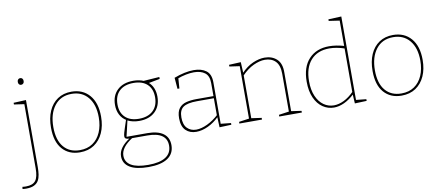

<svg xmlns="http://www.w3.org/2000/svg" viewBox="-104 -1101 3858 1674"><g transform="rotate(-10 1825.0 -264.5)"><path d="M10 236Q4 236 -4.5 235.5Q-13 235 -22 234L-20 215Q-11 216 -3 216.5Q5 217 12 217Q72 217 97 185Q122 153 122 77V-499L129 -491L32 -505V-520L142 -525V68Q142 104 137.5 134.5Q133 165 120 187.5Q107 210 80.5 223Q54 236 10 236ZM124 -663Q113 -663 106 -671Q99 -679 99 -692Q99 -706 106.5 -714Q114 -722 125 -722Q137 -722 144 -714Q151 -706 151 -692Q151 -678 143 -670.5Q135 -663 124 -663Z M544 -528Q644 -528 703 -460Q762 -392 762 -270Q762 -188 734 -126Q706 -64 654 -29Q602 6 528 6Q430 6 372.5 -59.5Q315 -125 315 -249Q315 -334 342.5 -396.5Q370 -459 421.5 -493.5Q473 -528 544 -528ZM542 -509Q445 -509 390.5 -438.5Q336 -368 336 -251Q336 -136 387.5 -74.5Q439 -13 530 -13Q597 -13 644 -45Q691 -77 716 -134.5Q741 -192 741 -267Q741 -380 687.5 -444.5Q634 -509 542 -509Z M1095 236Q985 236 929 201.5Q873 167 873 103Q873 63 899.5 27Q926 -9 975 -40L978 -37Q953 -37 942 -43Q931 -49 931 -63Q931 -70 932 -76.5Q933 -83 936.5 -96Q940 -109 948.5 -135Q957 -161 972 -206L975 -201Q938 -223 918.5 -260.5Q899 -298 899 -347Q899 -431 951 -479.5Q1003 -528 1092 -528Q1146 -528 1187 -509L1176 -511L1322 -521V-504L1217 -484L1221 -488Q1248 -465 1262 -431.5Q1276 -398 1276 -356Q1276 -272 1224.5 -223Q1173 -174 1084 -174Q1024 -174 979 -198L984 -203L948 -49L943 -57H1134Q1226 -57 1274.5 -21.5Q1323 14 1323 82Q1323 157 1264.5 196.5Q1206 236 1095 236ZM1095 217Q1197 217 1249.5 183Q1302 149 1302 82Q1302 23 1259 -7Q1216 -37 1130 -37H987L1000 -40Q894 27 894 101Q894 158 944.5 187.5Q995 217 1095 217ZM1085 -193Q1165 -193 1210 -235.5Q1255 -278 1255 -354Q1255 -428 1212 -468.5Q1169 -509 1090 -509Q1010 -509 965.5 -467Q921 -425 921 -348Q921 -275 964 -234Q1007 -193 1085 -193Z M1778 -19 1771 -27 1868 -17V-2L1763 2L1759 -94L1763 -91Q1717 -45 1662.5 -19.5Q1608 6 1557 6Q1500 6 1464.5 -29Q1429 -64 1429 -136Q1429 -195 1453 -225Q1477 -255 1517.5 -265Q1558 -275 1607 -275H1765L1758 -268V-391Q1758 -454 1722 -481.5Q1686 -509 1626 -509Q1593 -509 1555 -501.5Q1517 -494 1477 -479L1484 -490L1477 -392H1460L1452 -491Q1499 -509 1543.5 -518.5Q1588 -528 1627 -528Q1695 -528 1736.5 -497Q1778 -466 1778 -394ZM1450 -140Q1450 -75 1481 -44Q1512 -13 1560 -13Q1605 -13 1659 -38.5Q1713 -64 1763 -110L1758 -99V-263L1765 -256H1609Q1524 -256 1487 -230.5Q1450 -205 1450 -140Z M1939 0V-15L2036 -29L2029 -21V-499L2036 -491L1939 -505V-520L2044 -525L2049 -424L2045 -427Q2095 -480 2150 -504Q2205 -528 2254 -528Q2320 -528 2362 -489Q2404 -450 2402 -368V-21L2395 -29L2492 -15V0H2292V-15L2389 -29L2382 -21V-363Q2382 -438 2347 -473.5Q2312 -509 2253 -509Q2207 -509 2152 -483.5Q2097 -458 2045 -403L2049 -414V-21L2042 -29L2139 -15V0Z M2777 6Q2723 6 2678 -24.5Q2633 -55 2606.5 -114Q2580 -173 2580 -256Q2580 -387 2646.5 -457.5Q2713 -528 2825 -528Q2857 -528 2891.5 -522.5Q2926 -517 2963 -506L2956 -502V-739L2963 -731L2861 -746V-760L2976 -765V-19L2969 -27L3066 -17V-2L2961 2L2956 -83L2960 -80Q2914 -37 2867.5 -15.5Q2821 6 2777 6ZM2779 -13Q2822 -13 2868.5 -35.5Q2915 -58 2960 -104L2956 -92V-491L2961 -484Q2887 -509 2824 -509Q2719 -509 2660 -443Q2601 -377 2601 -257Q2601 -180 2625 -125Q2649 -70 2689.5 -41.5Q2730 -13 2779 -13Z M3391 -528Q3491 -528 3550 -460Q3609 -392 3609 -270Q3609 -188 3581 -126Q3553 -64 3501 -29Q3449 6 3375 6Q3277 6 3219.5 -59.5Q3162 -125 3162 -249Q3162 -334 3189.5 -396.5Q3217 -459 3268.5 -493.5Q3320 -528 3391 -528ZM3389 -509Q3292 -509 3237.5 -438.5Q3183 -368 3183 -251Q3183 -136 3234.5 -74.5Q3286 -13 3377 -13Q3444 -13 3491 -45Q3538 -77 3563 -134.5Q3588 -192 3588 -267Q3588 -380 3534.5 -444.5Q3481 -509 3389 -509Z"/></g></svg>

Font: Bitter Thin Thin
Style: Regular
Weight: 250
Version: Version 2.002